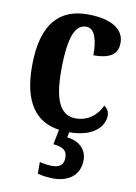

<svg xmlns="http://www.w3.org/2000/svg" viewBox="-88 -605 636 898"><g transform="rotate(10 230.5 -156.0)"><path d="M230 236C303 236 354 197 354 127C354 74 315 41 260 35L265 10C385 10 429 -50 429 -98C429 -117 419 -132 405 -141C385 -95 342 -59 283 -59C209 -59 178 -130 178 -266C178 -439 210 -490 259 -490C301 -490 314 -432 314 -364C408 -364 429 -400 429 -444C429 -503 375 -548 255 -548C134 -548 40 -481 40 -265C40 -85 110 -8 216 7L202 78C240 82 268 91 268 130C268 167 247 179 213 179C197 179 175 176 154 171V226C175 233 212 236 230 236Z"/></g></svg>

Font: Noto Serif Armenian Condensed
Style: Bold
Weight: 700
Width: 3
Designer: Monotype Design Team
Foundry: Monotype Imaging Inc.
Version: Version 2.008